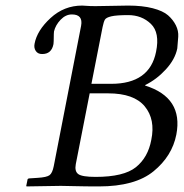

<svg xmlns="http://www.w3.org/2000/svg" viewBox="-20 -667 660 689"><path d="M237.8 -615.2Q215.8 -615.2 197.5 -596.2Q179.2 -577.1 173.8 -554.2Q172.9 -546.4 172.9 -532.2Q172.9 -518.1 171.9 -508.8Q165 -472.7 130.9 -473.1Q115.7 -473.1 108.4 -484.1Q101.1 -495.1 104 -509.8Q112.8 -557.6 161.4 -602.3Q210 -647 274.9 -647Q280.8 -647 291.3 -646Q301.8 -645 323.2 -645Q342.3 -645 383.1 -646Q423.8 -647 439.9 -647Q490.7 -647 527.8 -637.5Q564.9 -627.9 583 -612.1Q601.1 -596.2 611.1 -576.2Q621.1 -556.2 619.6 -535.2Q618.2 -514.2 616.2 -493.2Q608.4 -454.1 575.2 -418Q542 -381.8 501 -361.8V-359.9Q638.2 -316.9 612.8 -184.1Q597.7 -106.9 531.2 -52.5Q464.8 2 335 2Q286.1 2 248.5 1Q210.9 0 198.2 0Q167.5 0 75.2 2L74.2 0L78.1 -19Q78.1 -26.9 85.9 -26.9L115.2 -28.8Q147.5 -30.8 157.7 -38.3Q168 -45.9 172.9 -70.8L271 -574.2Q278.8 -615.2 237.8 -615.2ZM301.8 -332 252 -78.1Q247.1 -52.2 261 -42.2Q274.9 -32.2 323.2 -32.2Q424.3 -32.2 467.8 -67.1Q511.2 -102.1 522.9 -165Q538.1 -238.3 499.5 -285.2Q460.9 -332 368.2 -332ZM348.1 -569.8 308.1 -366.2H378.9Q517.1 -366.2 540 -481Q554.2 -549.8 521.5 -581.3Q488.8 -612.8 439.9 -612.8Q397.9 -612.8 379.4 -608.4Q360.8 -604 356.4 -596.4Q352.1 -588.9 348.1 -569.8Z"/></svg>

Font: Linux Libertine
Style: Italic
Weight: 400
Italic angle: -12°
Designer: Philipp H. Poll
Foundry: Philipp H. Poll
Version: Version 5.1.6 ; ttfautohint (v0.9)